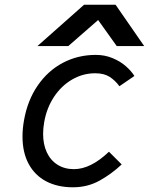

<svg xmlns="http://www.w3.org/2000/svg" viewBox="-20 -790 640 815"><path d="M75.5 -210.5Q75.5 -244.5 82 -280Q97 -364.5 140.2 -427.2Q183.5 -490 247.2 -523.5Q311 -557 386.5 -557Q425 -557 458 -543.2Q491 -529.5 514.2 -509Q537.5 -488.5 550.5 -467.5L487 -424Q468.5 -449 445 -464Q421.5 -479 384 -479Q332 -479 286.2 -452.5Q240.5 -426 209.2 -378.8Q178 -331.5 167.5 -271Q163 -245.5 163 -222Q163 -177.5 178.5 -143.8Q194 -110 223.8 -91Q253.5 -72 294 -72Q365 -72 442.5 -146L496.5 -92Q453.5 -51.5 402.5 -23.2Q351.5 5 289.5 5Q224.5 5 176.2 -20.2Q128 -45.5 101.8 -94Q75.5 -142.5 75.5 -210.5ZM337 -770H470.5L592 -594.5H475.5L396.5 -705L270 -594.5H139Z"/></svg>

Font: JuliaMono
Style: Italic
Weight: 400
Italic angle: -9°
Monospace: yes
Designer: cormullion
Foundry: corm
Version: Version 0.057; ttfautohint (v1.8.4)